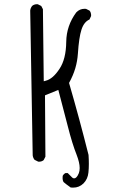

<svg xmlns="http://www.w3.org/2000/svg" viewBox="-20 -756 540 900"><path d="M273.9 68.4Q273.4 72.3 273.4 78.4Q273.4 84.5 274.9 90.1Q276.4 95.7 278.8 98.1Q288.1 106.4 311.5 123Q317.9 123.5 323.2 123.5Q351.1 123.5 371.6 103.5Q391.6 83 394.5 52.7Q396.5 33.7 396.5 12.7Q396.5 -8.3 395 -29.8Q351.6 -202.6 303.7 -367.2Q322.8 -401.9 332.8 -435.5Q342.8 -469.2 345.2 -505.4Q350.1 -580.6 361.8 -616.7Q373.5 -653.3 399.4 -664.6L406.7 -680.2Q407.2 -682.1 407.2 -686Q407.2 -689.9 405.5 -695.6Q403.8 -701.2 399.9 -706.1L383.3 -714.4Q379.9 -714.8 376.5 -714.8Q353.5 -714.8 337.4 -697.8Q291.5 -635.7 290.5 -560.1Q289.6 -479 258.8 -433.1Q228 -386.2 195.3 -377.9L185.1 -375L181.2 -712.9L173.3 -728L157.7 -735.8Q155.8 -736.3 154.3 -736.3Q140.1 -736.3 130.9 -728.5Q123 -719.2 121.6 -706.5L133.3 -27.8Q134.8 -15.6 142.1 -6.8L158.7 1.5Q160.6 2 162.1 2Q175.8 2 184.6 -5.4L192.9 -21.5L190.9 -309.1L253.4 -334.5Q277.3 -245.1 297.9 -163.8Q318.4 -82.5 339.4 -29.8Q353.5 6.8 353.5 31.7Q353.5 45.4 349.6 55.7Q343.8 69.8 337.9 75.2Q333 80.1 327.6 80.1Q321.8 80.1 317.9 75.7Q311 67.9 297.4 55.2H287.1Q278.3 59.6 273.9 68.4Z"/></svg>

Font: NaikaiFont
Style: Light
Weight: 300
Version: Version 1.89